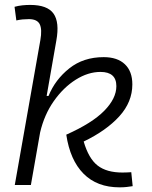

<svg xmlns="http://www.w3.org/2000/svg" viewBox="-20 -763 626 792"><path d="M473.1 9.8Q380.4 9.8 324.7 -46.4Q269 -102.5 253.4 -207.5Q359.9 -254.9 409.9 -305.9Q460 -356.9 460 -407.7Q460 -466.3 394.5 -466.3Q343.3 -466.3 292.5 -434.3Q241.7 -402.3 202.1 -346.2Q162.6 -290 145.5 -216.8L107.4 0H41L146.5 -597.7Q154.3 -642.1 143.8 -663.1Q133.3 -684.1 99.1 -684.1Q86.4 -684.1 73.2 -682.9Q60.1 -681.6 47.4 -678.7L40 -734.9Q55.7 -739.3 72 -741Q88.4 -742.7 104.5 -742.7Q175.3 -742.7 200.7 -707Q226.1 -671.4 212.4 -595.7L172.4 -367.2H180.2Q207.5 -434.6 265.9 -481Q324.2 -527.3 407.7 -527.3Q464.4 -527.3 495.1 -498Q525.9 -468.8 525.9 -415Q525.9 -342.3 472.2 -283.2Q418.5 -224.1 325.2 -179.2Q345.7 -108.9 382.8 -80.1Q419.9 -51.3 484.9 -51.3Q498 -51.3 505.6 -51.8Q513.2 -52.2 521.5 -52.7L527.3 4.9Q515.1 6.8 502.7 8.3Q490.2 9.8 473.1 9.8Z"/></svg>

Font: Cascadia Code PL Light
Style: Italic
Weight: 300
Italic angle: -10°
Monospace: yes
Designer: Aaron Bell
Foundry: Saja Typeworks
Version: Version 2404.023; ttfautohint (v1.8.4)